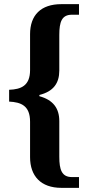

<svg xmlns="http://www.w3.org/2000/svg" viewBox="-20 -780 425 926"><path d="M276 126H361V74H327C278 74 266 39 266 -24V-196C266 -258 236 -298 170 -316V-322C238 -339 266 -379 266 -440V-611C266 -675 278 -709 327 -709H361V-760H276C177 -760 125 -707 125 -615V-442C125 -366 81 -349 24 -347V-290C81 -287 125 -271 125 -193V-22C125 69 177 126 276 126Z"/></svg>

Font: Noto Serif Ethiopic Condensed
Style: Bold
Weight: 700
Width: 3
Designer: Monotype Design Team
Foundry: Monotype Imaging Inc.
Version: Version 2.102